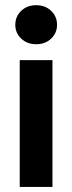

<svg xmlns="http://www.w3.org/2000/svg" viewBox="-20 -737 285 757"><path d="M57.8 0V-500H186.8V0ZM122.6 -562.6Q86.9 -562.6 63.6 -584.9Q40.3 -607.3 40.3 -638.8Q40.3 -671.9 63.6 -694.2Q86.9 -716.5 122.6 -716.5Q158.7 -716.5 181.8 -694.2Q204.9 -671.9 204.9 -638.8Q204.9 -607.3 181.8 -584.9Q158.7 -562.6 122.6 -562.6Z"/></svg>

Font: Envelope Sans Variable
Style: Regular
Weight: 500
Designer: Andreas Rasmussen / Norman Anderson
Foundry: mail.de GmbH
Version: Version 1.150